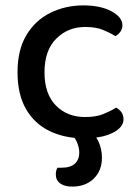

<svg xmlns="http://www.w3.org/2000/svg" viewBox="-20 -500 520 712"><path d="M296 -400Q232 -400 188.5 -356.5Q145 -313 145 -232Q145 -152 187 -109Q229 -66 296 -66Q336 -66 363 -77Q390 -88 411 -101Q423 -94 430.5 -83.5Q438 -73 438 -58Q438 -27 397 -7Q356 13 292 13Q220 13 164 -14Q108 -41 76.5 -95.5Q45 -150 45 -232Q45 -315 78 -370Q111 -425 167 -452.5Q223 -480 289 -480Q353 -480 393.5 -458Q434 -436 434 -406Q434 -393 426.5 -382.5Q419 -372 408 -366Q387 -379 361 -389.5Q335 -400 296 -400ZM245 -3 303 -21Q333 -2 345.5 25.5Q358 53 358 85Q358 133 327.5 162.5Q297 192 248 192Q219 192 203 180Q187 168 187 147Q187 132 193 122H207Q242 122 258 106.5Q274 91 274 66Q274 50 267 31.5Q260 13 245 -3Z"/></svg>

Font: Baloo Tamma 2 Medium
Style: Regular
Weight: 500
Designer: Divya Kowshik, Shuchita Grover and Ek Type
Foundry: Ek Type
Version: Version 1.700